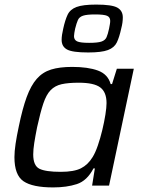

<svg xmlns="http://www.w3.org/2000/svg" viewBox="-20 -810 624 838"><path d="M212 8Q122 8 82.5 -19Q43 -46 43 -124Q43 -149 48 -182.5Q53 -216 62 -258Q78 -336 96.5 -386.5Q115 -437 140.5 -466Q166 -495 203 -506.5Q240 -518 295 -518Q364 -518 407.5 -502Q451 -486 463 -443H469L490 -510H564L456 0H382L394 -75H388Q360 -21 315.5 -6.5Q271 8 212 8ZM245 -60Q303 -60 333.5 -75.5Q364 -91 384 -124Q396 -143 407 -175Q418 -207 426.5 -242.5Q435 -278 440 -309.5Q445 -341 445 -360Q445 -408 417.5 -428.5Q390 -449 324 -449Q278 -449 249 -442.5Q220 -436 201 -416.5Q182 -397 169 -358Q156 -319 142 -255Q134 -215 129.5 -186Q125 -157 125 -136Q125 -87 152 -73.5Q179 -60 245 -60ZM365 -581Q296 -581 272.5 -594Q249 -607 249 -636Q249 -656 256 -685Q264 -722 275 -745.5Q286 -769 314 -779.5Q342 -790 400 -790Q469 -790 492.5 -776.5Q516 -763 516 -734Q516 -724 514.5 -712Q513 -700 509 -685Q501 -648 490 -625Q479 -602 451 -591.5Q423 -581 365 -581ZM369 -623Q406 -623 422.5 -628.5Q439 -634 445 -647.5Q451 -661 456 -685Q458 -696 459.5 -704Q461 -712 461 -719Q461 -735 447.5 -741Q434 -747 395 -747Q359 -747 342.5 -741.5Q326 -736 320 -722.5Q314 -709 308 -685Q306 -675 304.5 -666.5Q303 -658 303 -652Q303 -636 316.5 -629.5Q330 -623 369 -623Z"/></svg>

Font: Saira
Style: Italic
Weight: 400
Italic angle: -12°
Designer: Hector Gatti with collaboration of the Omnibus-Type team
Foundry: Omnibus-Type
Version: Version 1.100; ttfautohint (v1.8.3)